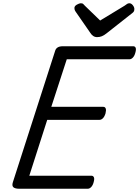

<svg xmlns="http://www.w3.org/2000/svg" viewBox="-20 -1159 855 1179"><path d="M98 0Q73 0 62.5 -9Q52 -18 59 -40L319 -848Q323 -861 334.5 -868Q346 -875 366 -875H798Q809 -875 813 -865.5Q817 -856 811 -835Q806 -816 796 -805.5Q786 -795 775 -795H390L295 -503H614Q625 -503 629 -493Q633 -483 628 -463Q622 -443 612 -433Q602 -423 591 -423H270L160 -80H541Q552 -80 556.5 -70.5Q561 -61 555 -40Q550 -21 540 -10.5Q530 0 519 0ZM774 -1139Q786 -1139 795.5 -1127Q805 -1115 805 -1104Q805 -1094 802 -1089Q799 -1084 794 -1080L634 -954Q619 -942 605.5 -936.5Q592 -931 576 -931Q563 -931 552.5 -938Q542 -945 534 -958L444 -1088Q439 -1096 438 -1101Q437 -1106 437 -1110Q437 -1122 452 -1130.5Q467 -1139 476 -1139Q487 -1139 491.5 -1134Q496 -1129 502 -1123L595 -1033L745 -1124Q752 -1128 758.5 -1133.5Q765 -1139 774 -1139Z"/></svg>

Font: Playwrite DK Uloopet
Style: Regular
Weight: 400
Designer: Veronika Burian, José Scaglione
Foundry: TypeTogether
Version: Version 1.002